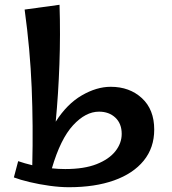

<svg xmlns="http://www.w3.org/2000/svg" viewBox="-20 -773 720 803"><path d="M268 10Q231 10 187.5 4Q144 -2 104 -11.5Q64 -21 38 -31L56 -99Q70 -94 84.5 -90Q99 -86 115 -82Q119 -247 112.5 -406.5Q106 -566 83 -733L229 -753Q233 -629 228.5 -504Q224 -379 213 -264Q260 -338 322 -374Q384 -410 443 -410Q522 -410 573.5 -362.5Q625 -315 625 -231Q625 -155 581 -101Q537 -47 457 -18.5Q377 10 268 10ZM394 -306Q338 -306 285.5 -249Q233 -192 197 -69Q223 -66 253 -66Q332 -66 384 -86.5Q436 -107 462.5 -140.5Q489 -174 489 -213Q489 -256 462.5 -281Q436 -306 394 -306Z"/></svg>

Font: Marhey
Style: Regular
Weight: 400
Designer: Nur Syamsi & Bustanul Arifin
Foundry: Namelatype
Version: Version 1.000; ttfautohint (v1.8.4.7-5d5b)